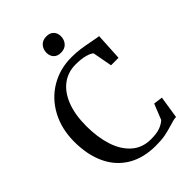

<svg xmlns="http://www.w3.org/2000/svg" viewBox="-274 -1070 1196 1196"><g transform="rotate(-45 324.0 -472.0)"><path d="M26.5 -366Q26.5 -478.5 73.2 -566Q120 -653.5 202 -702.2Q284 -751 385.5 -751Q427 -751 463.2 -746Q499.5 -741 543.5 -732Q587 -723.5 601.5 -722L591.5 -541H525.5L501.5 -670Q488.5 -683 454.8 -692Q421 -701 372.5 -701Q306.5 -701 256 -664Q205.5 -627 177 -555Q148.5 -483 148.5 -381.5Q148.5 -285.5 173 -208Q197.5 -130.5 248.8 -84.8Q300 -39 376 -39Q426.5 -39 455.8 -49.8Q485 -60.5 505.5 -79L547 -182.5L607 -174.5L584 -27Q570 -26.5 558 -23.5Q546 -20.5 523 -13.5Q486 -2 452.8 4.5Q419.5 11 369 11Q259.5 11 182.5 -35.5Q105.5 -82 66 -167Q26.5 -252 26.5 -366ZM360 -816.5Q330 -816.5 313 -834.2Q296 -852 296 -880Q296 -911 315 -932.2Q334 -953.5 368 -953.5H369Q399 -953.5 416 -935.8Q433 -918 433 -890Q433 -859 414 -837.8Q395 -816.5 361 -816.5Z"/></g></svg>

Font: Merriweather 12pt
Style: Regular
Weight: 400
Designer: Eben Sorkin
Foundry: Eben Sorkin
Version: Version 2.100